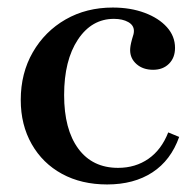

<svg xmlns="http://www.w3.org/2000/svg" viewBox="-20 -477 518 509"><path d="M264 12Q196 12 144.5 -16Q93 -44 64 -95Q35 -146 35 -212Q35 -283 67 -338.5Q99 -394 154 -425.5Q209 -457 279 -457Q326 -457 363.5 -443Q401 -429 422.5 -405Q444 -381 444 -350Q444 -324 428 -308Q412 -292 386 -292Q359 -292 342 -307Q325 -322 325 -344Q325 -349 326 -355.5Q327 -362 330 -373Q333 -382 334 -386.5Q335 -391 335 -395Q335 -410 320 -418.5Q305 -427 282 -427Q223 -427 186.5 -372Q150 -317 150 -225Q150 -134 187.5 -83Q225 -32 293 -32Q339 -32 373.5 -56Q408 -80 426 -126L455 -114Q433 -52 384 -20Q335 12 264 12Z"/></svg>

Font: Baskervville SemiBold
Style: Regular
Weight: 600
Version: Version 1.100